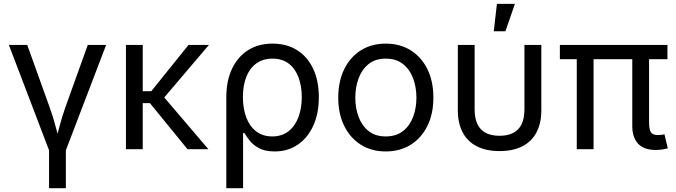

<svg xmlns="http://www.w3.org/2000/svg" viewBox="-20 -781 3536 1005"><path d="M238.3 9.8 26.4 -545.9H122.6L238.8 -222.2Q257.3 -171.9 270.3 -121.8Q283.2 -71.8 297.4 -24.9H265.1Q279.3 -71.8 292.2 -121.8Q305.2 -171.9 323.2 -222.2L439.5 -545.9H535.6L323.2 9.8ZM236.8 204.1V-3.9H324.7V204.1Z M727.1 -545.9V0H639.2V-545.9ZM1073.7 -545.9 814.5 -241.2H693.8V-303.7H772L966.8 -545.9ZM961.4 0 762.7 -243.7 810.1 -305.7 1070.8 0Z M1164.6 204.1V-272.5Q1164.6 -358.4 1194.6 -421.4Q1224.6 -484.4 1278.8 -518.6Q1333 -552.7 1406.7 -552.7Q1480.5 -552.7 1534.7 -518.8Q1588.9 -484.9 1618.9 -421.9Q1648.9 -358.9 1648.9 -272.5Q1648.9 -186.5 1619.6 -122.6Q1590.3 -58.6 1538.3 -23.4Q1486.3 11.7 1418.5 11.7Q1366.2 11.7 1334.5 -6.1Q1302.7 -23.9 1285.6 -46.6Q1268.6 -69.3 1259.3 -84.5H1252.4V204.1ZM1404.8 -66.9Q1456.1 -66.9 1490.5 -94.2Q1524.9 -121.6 1542.2 -168.2Q1559.6 -214.8 1559.6 -272.9Q1559.6 -329.1 1543 -374.8Q1526.4 -420.4 1492.4 -447.3Q1458.5 -474.1 1406.2 -474.1Q1356.4 -474.1 1321.8 -449Q1287.1 -423.8 1269.3 -378.7Q1251.5 -333.5 1251.5 -272.9Q1251.5 -212.9 1269 -166.3Q1286.6 -119.6 1321 -93.3Q1355.5 -66.9 1404.8 -66.9Z M1999 11.7Q1924.8 11.7 1868.9 -23.4Q1813 -58.6 1781.7 -122.1Q1750.5 -185.5 1750.5 -269.5Q1750.5 -355 1781.7 -418.7Q1813 -482.4 1868.9 -517.6Q1924.8 -552.7 1999 -552.7Q2073.7 -552.7 2129.9 -517.6Q2186 -482.4 2217.3 -418.7Q2248.5 -355 2248.5 -269.5Q2248.5 -185.5 2217.3 -122.1Q2186 -58.6 2129.9 -23.4Q2073.7 11.7 1999 11.7ZM1999 -66.9Q2054.2 -66.9 2089.8 -95.2Q2125.5 -123.5 2142.6 -169.7Q2159.7 -215.8 2159.7 -269.5Q2159.7 -323.7 2142.6 -370.4Q2125.5 -417 2089.8 -445.6Q2054.2 -474.1 1999 -474.1Q1944.3 -474.1 1909.2 -445.6Q1874 -417 1856.9 -370.6Q1839.8 -324.2 1839.8 -269.5Q1839.8 -215.8 1856.9 -169.7Q1874 -123.5 1909.2 -95.2Q1944.3 -66.9 1999 -66.9Z M2594.7 9.8Q2524.9 9.8 2476.1 -15.1Q2427.2 -40 2401.9 -87.9Q2376.5 -135.7 2376.5 -204.1V-545.9H2464.4V-208.5Q2464.4 -162.6 2478.8 -131.8Q2493.2 -101.1 2522.2 -85.7Q2551.3 -70.3 2594.7 -70.3Q2638.2 -70.3 2667.2 -85.7Q2696.3 -101.1 2710.7 -131.8Q2725.1 -162.6 2725.1 -208.5V-545.9H2813.5V-204.1Q2813.5 -135.7 2788.1 -87.9Q2762.7 -40 2713.9 -15.1Q2665 9.8 2594.7 9.8ZM2564.5 -617.2 2581.1 -760.7H2675.3L2625.5 -617.2Z M3411.6 3.9Q3350.1 3.9 3319.8 -29.1Q3289.6 -62 3289.6 -121.1V-518.1H3377.4V-143.1Q3377.4 -105 3386.5 -89.6Q3395.5 -74.2 3422.9 -74.2Q3437 -74.2 3444.3 -75.2Q3451.7 -76.2 3458 -78.1L3475.6 -4.4Q3464.8 -1.5 3448 1.2Q3431.2 3.9 3411.6 3.9ZM2999 0V-518.1H3086.9V0ZM2910.6 -471.2V-545.9H3473.6V-471.2Z"/></svg>

Font: Inter Variable LoSnoCo
Style: Regular
Weight: 400
Designer: Rasmus Andersson
Foundry: rsms
Version: Version 4.000;git-a52131595; featfreeze: case,dlig,ss01,ss02